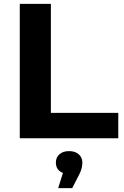

<svg xmlns="http://www.w3.org/2000/svg" viewBox="-20 -720 644 1000"><path d="M83 0V-700H245V-132H596V0ZM283 260 323 132 340 185Q306 185 288.5 169.5Q271 154 271 127Q271 100 289.5 83.5Q308 67 340 67Q372 67 390.5 84Q409 101 409 127Q409 139 405.5 155Q402 171 391 192L356 260Z"/></svg>

Font: Montserrat Thin
Style: Bold
Weight: 700
Version: Version 9.000